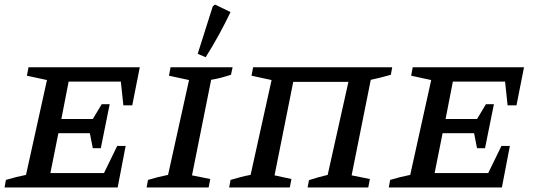

<svg xmlns="http://www.w3.org/2000/svg" viewBox="-24 -822 2352 842"><path d="M-4 0 2 -33Q25 -40 47 -45.5Q69 -51 90 -55L182 -471L94 -490L101 -527H589L556 -360H517L506 -464H277L245 -300H383L422 -365H457L418 -172H383L370 -238H232L197 -63H432L490 -182H527L492 0Z M619 0 625 -33Q648 -40 670 -45.5Q692 -51 713 -55L805 -471L717 -490L724 -527H996L989 -494Q964 -486 944.5 -481Q925 -476 902 -472L818 -53L898 -37L891 0ZM878 -571 843 -586 909 -794 919 -802 987 -769Q964 -721 937 -671.5Q910 -622 878 -571Z M1262 -463 1180 -53 1254 -37 1247 0H981L987 -33Q1011 -40 1031.5 -45.5Q1052 -51 1075 -55L1167 -471L1079 -490L1086 -527H1696L1690 -494Q1661 -486 1641.5 -481Q1622 -476 1602 -472L1518 -53L1598 -37L1591 0H1325L1331 -32Q1370 -45 1413 -55L1504 -463Z M1681 0 1687 -33Q1710 -40 1732 -45.5Q1754 -51 1775 -55L1867 -471L1779 -490L1786 -527H2274L2241 -360H2202L2191 -464H1962L1930 -300H2068L2107 -365H2142L2103 -172H2068L2055 -238H1917L1882 -63H2117L2175 -182H2212L2177 0Z"/></svg>

Font: Piazzolla SC Medium
Style: Italic
Weight: 500
Italic angle: -11.3°
Designer: Juan Pablo del Peral
Foundry: Huerta Tipografica
Version: Version 1.330